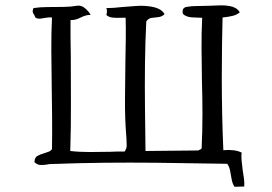

<svg xmlns="http://www.w3.org/2000/svg" viewBox="-20 -668 1040 735"><path d="M915 46 878 47Q870 36 867 19.5Q864 3 861 -13.5Q858 -30 850 -41Q832 -41 814 -41.5Q796 -42 778 -42Q674 -44 576 -45Q478 -46 380 -45Q282 -44 175 -40Q171 -40 167 -39.5Q163 -39 159 -38Q146 -36 134.5 -36.5Q123 -37 112 -47Q112 -65 123 -71Q134 -77 148 -81Q157 -84 165.5 -87Q174 -90 179 -97Q180 -157 179.5 -217.5Q179 -278 178 -337Q177 -406 176.5 -473Q176 -540 179 -601Q171 -602 163.5 -601Q156 -600 149 -599Q140 -597 132 -596.5Q124 -596 116 -600Q115 -603 113.5 -605.5Q112 -608 111 -611Q107 -616 105.5 -621.5Q104 -627 108 -637Q133 -641 163 -641Q193 -641 222.5 -641.5Q252 -642 275 -646Q291 -649 306 -636Q321 -623 327 -611Q315 -611 306 -608Q297 -605 289 -601Q281 -597 272 -594Q263 -591 250 -591Q250 -559 250 -524.5Q250 -490 251 -455Q251 -369 251.5 -277Q252 -185 249 -90Q283 -86 324 -86Q365 -86 403 -87Q418 -88 431.5 -88Q445 -88 457 -88Q465 -99 465 -111Q465 -123 464 -139Q464 -142 463.5 -145.5Q463 -149 463 -152Q458 -216 458.5 -288Q459 -360 460 -429Q461 -476 461.5 -519.5Q462 -563 461 -600Q457 -600 453.5 -600Q450 -600 446 -600Q428 -599 412 -600.5Q396 -602 387 -611Q392 -625 387 -637Q400 -637 415 -638Q430 -639 447 -641Q473 -643 499.5 -645Q526 -647 549 -644Q569 -642 585.5 -635Q602 -628 610 -614Q600 -604 586.5 -602.5Q573 -601 560.5 -599.5Q548 -598 540 -586Q536 -510 535 -425.5Q534 -341 535 -255.5Q536 -170 537 -90L739 -92Q741 -93 745 -95Q753 -98 752 -103Q755 -166 755 -230.5Q755 -295 753 -360Q752 -421 751.5 -481.5Q751 -542 754 -600Q753 -600 750 -600Q738 -600 715 -601.5Q692 -603 680 -615Q675 -638 694 -641.5Q713 -645 735 -645Q740 -645 742 -645Q752 -645 763 -645.5Q774 -646 784 -646Q804 -647 823 -647.5Q842 -648 858 -645Q871 -643 881 -637.5Q891 -632 898 -621Q887 -611 869.5 -607Q852 -603 832 -601Q831 -560 830 -501Q829 -442 829 -372.5Q829 -303 830.5 -231.5Q832 -160 835 -93Q878 -97 905 -84Q903 -70 905 -52.5Q907 -35 909 -17Q912 0 914 16Q916 32 915 46Z"/></svg>

Font: Yuji Syuku
Style: Regular
Weight: 400
Designer: Kataoka Yuji
Foundry: Kinuta Font Factory
Version: Version 3.002